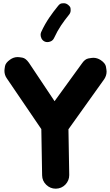

<svg xmlns="http://www.w3.org/2000/svg" viewBox="-20 -1078 678 1182"><path d="M324.2 83.5C347.2 83 366.7 74.7 382.8 58.1C398.4 41.5 406.2 22 406.2 0V-1.5L401.4 -282.2L622.1 -591.3C631.3 -605.5 636.2 -621.1 636.2 -637.2C636.2 -642.6 634.8 -652.8 632.3 -667.5C629.9 -681.6 619.1 -695.3 600.1 -708C585.9 -717.3 570.8 -722.2 554.2 -722.2C548.8 -722.2 538.6 -720.7 524.4 -718.3C509.8 -715.8 496.1 -705.1 483.4 -686L315.9 -455.1L158.2 -691.4C145 -710 131.8 -720.7 117.7 -723.1C103.5 -725.6 94.2 -726.6 88.9 -726.6C71.8 -726.6 56.2 -721.2 42 -710.9C23.4 -697.8 13.2 -684.6 10.7 -670.4C8.3 -656.2 7.3 -647 7.3 -642.1C7.3 -625 12.2 -608.9 22.5 -594.7L234.4 -283.2L239.3 1.5C239.7 24.4 248 43.5 264.6 59.6C281.2 75.7 300.8 83.5 322.8 83.5H324.2ZM398.4 -1048.8C390.6 -1055.2 381.8 -1058.1 372.1 -1058.1C370.6 -1058.1 366.2 -1057.6 359.4 -1057.1C352.1 -1056.2 344.7 -1050.8 337.4 -1041.5C300.8 -996.1 264.2 -948.2 233.4 -880.4C231 -875 230 -869.1 230 -863.8C230 -852.5 234.9 -831.5 254.9 -822.3C260.3 -819.8 265.6 -818.8 271.5 -818.8C282.7 -818.8 303.7 -823.2 313 -844.2C339.8 -902.3 368.7 -942.4 405.3 -987.8C411.6 -995.6 415 -1004.4 415 -1014.6C415 -1016.1 414.6 -1020.5 414.1 -1027.8C413.1 -1034.7 407.7 -1041.5 398.4 -1048.8Z"/></svg>

Font: Mikhak Black
Style: Regular
Weight: 900
Designer: Amin Abedi
Version: Version 3.2